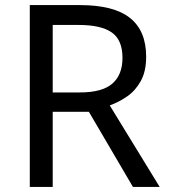

<svg xmlns="http://www.w3.org/2000/svg" viewBox="-20 -734 662 754"><path d="M294 -714Q427 -714 490.5 -663.5Q554 -613 554 -511Q554 -454 533 -416Q512 -378 479.5 -355.5Q447 -333 411 -320L607 0H502L329 -295H187V0H97V-714ZM289 -636H187V-371H294Q381 -371 421 -405.5Q461 -440 461 -507Q461 -577 419 -606.5Q377 -636 289 -636Z"/></svg>

Font: Noto Sans Living
Style: Regular
Weight: 400
Designer: Monotype Design Team
Foundry: Monotype Imaging Inc.
Version: Version 2.013; ttfautohint (v1.8.4.7-5d5b)